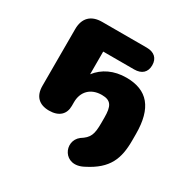

<svg xmlns="http://www.w3.org/2000/svg" viewBox="-153 -626 908 930"><g transform="rotate(30 301.5 -160.5)"><path d="M436 157C545 102 570 34 570 -67V-103C570 -249 512 -317 394 -317C325 -317 269 -290 233 -243V-370H406C448 -370 472 -392 472 -431C472 -470 448 -492 406 -492H157C95 -492 61 -458 61 -396V-79C61 -22 92 9 148 9C204 9 233 -20 233 -66V-87C233 -146 271 -185 333 -185C385 -185 398 -159 398 -96V-66C398 -1 389 21 346 48C282 97 337 211 436 157Z"/></g></svg>

Font: SN Pro Heavy
Style: Regular
Weight: 800
Designer: Tobias Whetton
Foundry: Supernotes
Version: Version 1.001;Glyphs 3.2 (3249)